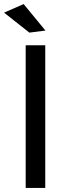

<svg xmlns="http://www.w3.org/2000/svg" viewBox="-26 -922 342 942"><path d="M100 -700H196V0H100ZM90 -902 197 -772 118 -762 -6 -860Z"/></svg>

Font: Gontserrat
Style: Regular
Weight: 400
Designer: Julieta Ulanovsky
Foundry: Julieta Ulanovsky
Version: Version 6.001